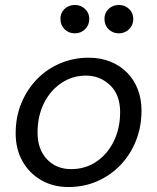

<svg xmlns="http://www.w3.org/2000/svg" viewBox="-20 -740 633 772"><path d="M255 12Q193 12 145 -16Q97 -44 70 -92.5Q43 -141 43 -204Q43 -270 66 -325.5Q89 -381 129 -422Q169 -463 222.5 -485.5Q276 -508 337 -508Q384 -508 423 -492.5Q462 -477 490 -449Q518 -421 533.5 -382Q549 -343 549 -295Q549 -231 527 -175Q505 -119 465 -77Q425 -35 371.5 -11.5Q318 12 255 12ZM266 -60Q323 -60 367.5 -90Q412 -120 437.5 -172Q463 -224 463 -289Q463 -359 422.5 -397.5Q382 -436 326 -436Q271 -436 226.5 -406Q182 -376 156.5 -324.5Q131 -273 131 -207Q131 -140 168.5 -100Q206 -60 266 -60ZM458 -606Q433 -606 416.5 -622.5Q400 -639 400 -664Q400 -688 416.5 -704Q433 -720 458 -720Q482 -720 499 -704Q516 -688 516 -664Q516 -639 499 -622.5Q482 -606 458 -606ZM281 -606Q256 -606 239.5 -622.5Q223 -639 223 -664Q223 -688 239.5 -704Q256 -720 281 -720Q305 -720 322 -704Q339 -688 339 -664Q339 -639 322 -622.5Q305 -606 281 -606Z"/></svg>

Font: Rethink Sans
Style: Italic
Weight: 400
Italic angle: -10°
Designer: The Rethink Sans project authors (Hans Thiessen). DM Sans designed by Colophon Foundry.
Foundry: Rethink Communications LLC
Version: Version 1.001